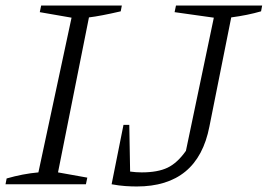

<svg xmlns="http://www.w3.org/2000/svg" viewBox="-27 -667 969 695"><path d="M-7 0 -3 -21Q56 -38 112 -43L232 -603L117 -623L122 -647H414L410 -626Q337 -609 295 -604L183 -43L289 -24L284 0ZM377 0 420 -215H441L444 -46Q465 -43 486 -43Q544 -43 579.5 -60Q615 -77 646 -121L747 -603L605 -623L610 -647H922L918 -626Q894 -619 867 -613.5Q840 -608 810 -604L731 -209Q689 8 468 8Q449 8 426.5 6.5Q404 5 377 0Z"/></svg>

Font: Piazzolla SC Light
Style: Italic
Weight: 300
Italic angle: -11.3°
Designer: Juan Pablo del Peral
Foundry: Huerta Tipografica
Version: Version 1.330